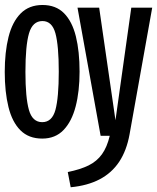

<svg xmlns="http://www.w3.org/2000/svg" viewBox="-20 -558 646 789"><path d="M270.5 211.5 258.5 149Q310 138.5 344 121.8Q378 105 399 75.8Q420 46.5 431 0H393.5L298.5 -526.5H387.5L454.5 -64L519.5 -526.5H605.5L512.5 -6.5Q500.5 60.5 469.8 106.8Q439 153 389.2 179Q339.5 205 270.5 211.5ZM153.5 11.5Q98 11.5 64 -22.5Q30 -56.5 14.8 -118.2Q-0.5 -180 -0.5 -262.5Q-0.5 -344 15 -406Q30.5 -468 65 -502.8Q99.5 -537.5 154.5 -537.5Q209.5 -537.5 243 -503.8Q276.5 -470 291.8 -408.5Q307 -347 307 -263.5Q307 -183 291 -121Q275 -59 241.2 -23.8Q207.5 11.5 153.5 11.5ZM153.5 -56Q194 -56 207.8 -106.5Q221.5 -157 221.5 -263.5Q221.5 -370.5 207.8 -421Q194 -471.5 154.5 -471.5Q114 -471.5 99.2 -421Q84.5 -370.5 84.5 -262.5Q84.5 -157 98.8 -106.5Q113 -56 153.5 -56Z"/></svg>

Font: Fast_Mono
Style: Regular
Weight: 400
Monospace: yes
Designer: Carrois Corporate, Edenspiekermann AG, Nikita Prokopov
Foundry: Carrois Corporate, Edenspiekermann AG, Nikita Prokopov
Version: Version 5.002